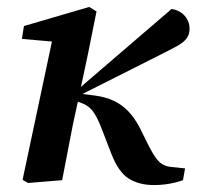

<svg xmlns="http://www.w3.org/2000/svg" viewBox="-20 -519 566 553"><path d="M61 8 45 -1 134 -420 168 -396 43 -407 49 -444 237 -499 258 -486 233 -362 202 -216Q190 -163 180 -109Q170 -55 159 0ZM507 0Q487 7 466 10.5Q445 14 423 14Q381 14 351 -4.5Q321 -23 300 -78L271 -153Q261 -178 252 -192Q243 -206 232 -213.5Q221 -221 204 -226L185 -232V-254H197L226 -280L474 -493Q497 -490 511.5 -474Q526 -458 526 -436Q526 -420 517.5 -408.5Q509 -397 492 -387.5Q475 -378 449 -365L209 -244L212 -249L252 -244Q284 -240 308 -228.5Q332 -217 349.5 -198.5Q367 -180 381 -154L410 -96Q427 -63 440 -51.5Q453 -40 474 -38L513 -34Z"/></svg>

Font: Source Serif 4 18pt SemiBold
Style: Italic
Weight: 600
Italic angle: -12°
Designer: Frank Grießhammer
Foundry: Adobe Systems Incorporated
Version: Version 4.004;hotconv 1.0.116;makeotfexe 2.5.65601